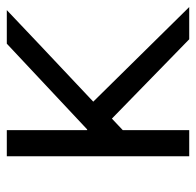

<svg xmlns="http://www.w3.org/2000/svg" viewBox="-26 -539 565 553"><g transform="rotate(-90 256.5 -262.5)"><path d="M83 0Q83 -130.9 83 -525.4Q101.6 -525.4 158.2 -525.4Q158.2 -467.8 158.2 -293.9Q158.2 -293.9 160.2 -293.9Q221.7 -351.6 407.2 -525.4Q431.6 -525.4 503.9 -525.4Q438.5 -462.9 240.2 -276.4Q308.6 -207 512.7 0Q489.3 0 419.9 0Q363.3 -55.7 191.4 -222.7Q182.6 -214.8 158.2 -191.4Q158.2 -143.6 158.2 0Q139.6 0 83 0Z"/></g></svg>

Font: Gothic A1
Style: Regular
Weight: 400
Designer: HanYang I&C Co.,Ltd.
Version: Version 2.50